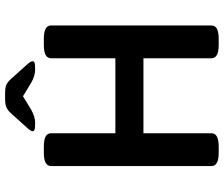

<svg xmlns="http://www.w3.org/2000/svg" viewBox="-84 -814 900 773"><g transform="rotate(-90 366.5 -428.0)"><path d="M258 -737Q237 -737 230.5 -739.5Q224 -742 224 -747Q224 -750 227 -755.5Q230 -761 243 -775L297 -835Q309 -848 321 -853Q333 -858 355 -858H375Q399 -858 410 -853.5Q421 -849 434 -835L487 -776Q501 -761 503.5 -755.5Q506 -750 506 -747Q506 -742 500 -739.5Q494 -737 473 -737Q447 -737 421 -752L365 -786L311 -753Q298 -746 285 -741.5Q272 -737 258 -737ZM137 2Q84 2 84 -27V-673Q84 -702 137 -702H163Q216 -702 216 -673V-414H518V-673Q518 -702 571 -702H597Q650 -702 650 -673V-27Q650 2 597 2H571Q518 2 518 -27V-301H216V-27Q216 2 163 2Z"/></g></svg>

Font: Asap SemiBold
Style: Regular
Weight: 600
Designer: Pablo Cosgaya
Foundry: Omnibus-Type
Version: Version 3.001; ttfautohint (v1.8.3)